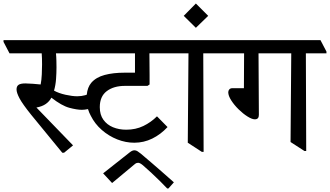

<svg xmlns="http://www.w3.org/2000/svg" viewBox="-48 -848 1875 1091"><path d="M316 20H306L129 -196Q80 -257 63 -289Q46 -321 46 -340Q46 -358 57.5 -366Q69 -374 96 -374Q111 -374 138 -372Q165 -370 183 -368Q188 -393 189.5 -425.5Q191 -458 191 -482Q191 -499 190.5 -515.5Q190 -532 189 -545H6L-28 -610V-620H923L957 -555V-545H801Q801 -517 801.5 -483.5Q802 -450 802 -420V-368L790 -360H662Q598 -360 558.5 -330Q519 -300 519 -239Q519 -196 539.5 -167.5Q560 -139 594 -125Q628 -111 669 -111Q723 -111 766.5 -132Q810 -153 844 -187L904 -126Q865 -84 817 -60.5Q769 -37 715 -37Q666 -37 618 -56Q570 -75 530.5 -109.5Q491 -144 468 -190Q458 -208 452 -228Q432 -224 417 -224Q389 -224 346 -235.5Q303 -247 244 -293Q233 -272 212.5 -257.5Q192 -243 159 -237L367 -22ZM396 -545H270Q272 -525 272.5 -501.5Q273 -478 273 -465Q273 -434 270.5 -399Q268 -364 259 -333Q286 -318 324.5 -309.5Q363 -301 391 -301Q415 -301 436 -307Q441 -308 445 -310Q449 -352 471 -378Q498 -409 546.5 -422Q595 -435 659 -435H719V-545Z M589 192 538 137 690 17Q704 6 716 6Q725 6 733.5 11.5Q742 17 752 25Q780 48 815.5 79Q851 110 884.5 139Q918 168 940 188L909 223H902Q886 206 862.5 182.5Q839 159 813 135Q787 111 764 91Q747 77 737 77Q733 77 728 78.5Q723 80 715 87Z M1224 -545H1107L1109 15H1099L1019 -37L1023 -545H935L901 -610V-620H1190L1224 -555Z M1065 -828 1135 -758 1065 -690 996 -758Z M1807 -545H1690L1692 10H1682L1603 -41L1607 -545H1421L1423 -195Q1423 -170 1400 -170Q1384 -170 1358.5 -186Q1333 -202 1308 -226.5Q1283 -251 1266 -277.5Q1249 -304 1249 -324Q1249 -333 1255 -340Q1261 -347 1274 -347H1338L1339 -545H1202L1168 -610V-620H1773L1807 -555Z"/></svg>

Font: Tiro Devanagari Hindi
Style: Regular
Weight: 400
Designer: Devanagari: John Hudson & Fiona Ross. Latin: John Hudson.
Foundry: Tiro Typeworks Ltd.
Version: Version 1.52